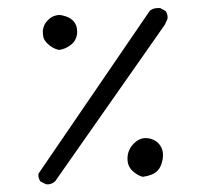

<svg xmlns="http://www.w3.org/2000/svg" viewBox="-20 -412 540 486"><path d="M164.1 -360.4Q155.3 -369.1 139.2 -372.6Q134.3 -374 131.3 -374Q128.4 -374 126.2 -373.8Q124 -373.5 121.3 -372.8Q118.7 -372.1 115.7 -371.1Q107.9 -367.7 101.6 -361.3Q95.2 -355 92.3 -348.6Q88.4 -339.8 88.4 -331.3Q88.4 -322.8 90.3 -315.9Q92.8 -309.1 100.1 -301.8Q112.8 -289.1 129.4 -285.6Q145.5 -287.6 159.2 -298.3L163.6 -302.2Q175.3 -314 175.3 -331.8Q175.3 -349.6 164.1 -360.4ZM392.6 -19Q392.6 -37.6 380.4 -49.8Q370.6 -59.6 355.5 -62Q352.1 -62.5 348.6 -62.5Q332.5 -62.5 318.4 -48.3Q302.7 -32.7 302.7 -10.3Q302.7 8.3 314.9 20Q328.6 32.7 341.3 35.6Q366.7 32.2 378.4 20.5Q388.2 10.7 391.6 -8.3Q392.6 -14.2 392.6 -19ZM96.2 54.2Q97.7 54.7 101.1 54.7Q104.5 54.7 109.6 53Q114.7 51.3 119.6 46.9L397 -349.1L403.8 -363.8Q404.3 -365.2 404.3 -367.2Q404.3 -377 398.9 -384.3L385.3 -391.6Q382.3 -391.6 379.9 -391.6Q366.7 -391.6 358.9 -384.3L77.6 27.3Q77.1 28.8 77.1 30.3Q77.1 40 82.5 47.4Z"/></svg>

Font: NaikaiFont
Style: Light
Weight: 300
Version: Version 1.89